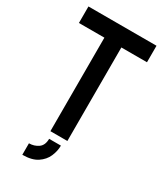

<svg xmlns="http://www.w3.org/2000/svg" viewBox="-219 -784 903 1058"><g transform="rotate(30 233.0 -255.0)"><path d="M110 190V117Q143 117 168.5 99Q194 81 194 40H269Q269 75 254 109.5Q239 144 204.5 167Q170 190 110 190ZM179 0V-595H17V-700H450V-595H287V0Z"/></g></svg>

Font: Stick No Bills SemiBold
Style: Regular
Weight: 600
Designer: Kosala Senevirathne, Siva Puranthara, Lasantha Premarathna, Tharique Azeez
Foundry: mooniak
Version: Version 2.000